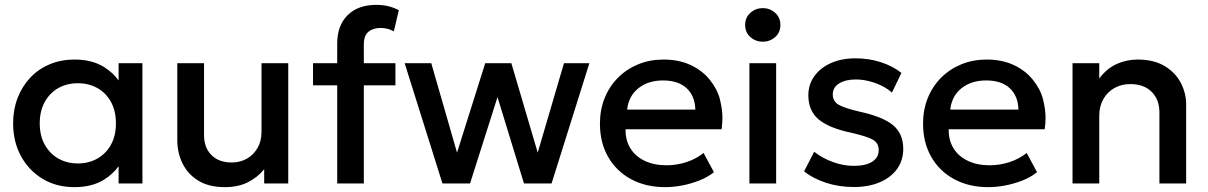

<svg xmlns="http://www.w3.org/2000/svg" viewBox="-20 -755 4972 790"><path d="M286 15Q212 15 155.2 -19.2Q98.5 -53.5 66.2 -112.8Q34 -172 34 -247.5Q34 -304 52.5 -352Q71 -400 104.5 -435.5Q138 -471 184.5 -490.5Q231 -510 286 -510Q359 -510 408.5 -479Q444.5 -456.5 468 -424V-495H566V0H468V-71Q444.5 -38.5 408.5 -16Q359 15 286 15ZM300.5 -82.5Q345.5 -82.5 381 -102.8Q416.5 -123 436.8 -160Q457 -197 457 -247.5Q457 -298 436.8 -335.2Q416.5 -372.5 381 -392.5Q345.5 -412.5 300.5 -412.5Q255 -412.5 219.8 -392.5Q184.5 -372.5 164 -335.2Q143.5 -298 143.5 -247.5Q143.5 -197 164 -160Q184.5 -123 219.8 -102.8Q255 -82.5 300.5 -82.5Z M905.5 15Q839 15 795.8 -11.8Q752.5 -38.5 731 -82.5Q709.5 -126.5 709.5 -178.5V-495H819.5V-199Q819.5 -148 849.8 -117.2Q880 -86.5 933.5 -86.5Q968.5 -86.5 996 -102.2Q1023.5 -118 1039.8 -146.5Q1056 -175 1056 -212.5V-495H1166V0H1067V-58.5Q1038 -23.5 998.2 -4.2Q958.5 15 905.5 15Z M1367.5 0V-404H1268V-495H1367.5V-576Q1367.5 -650 1410.2 -692.5Q1453 -735 1528.5 -735Q1556 -735 1578.8 -729.2Q1601.5 -723.5 1621 -713L1600.5 -626Q1586 -634 1572.5 -637Q1559 -640 1546 -640Q1515.5 -640 1496.2 -624.5Q1477 -609 1477 -571.5V-495H1607V-404H1477V0Z M1800.5 0 1645 -495H1754.5L1860.5 -127L1976.5 -495H2084L2192.5 -127L2300.5 -495H2405L2249.5 0H2136L2027 -355.5L1914 0Z M2717 15Q2637 15 2576.5 -17.8Q2516 -50.5 2482.2 -109.5Q2448.5 -168.5 2448.5 -246.5Q2448.5 -303.5 2468 -351.8Q2487.5 -400 2523 -435.5Q2558.5 -471 2606.2 -490.5Q2654 -510 2710.5 -510Q2772 -510 2820 -488.2Q2868 -466.5 2899.8 -427.5Q2931.5 -388.5 2942 -346.8Q2952.5 -305 2952.5 -271Q2952.5 -247.5 2949 -223H2554Q2554 -221 2554 -219Q2554 -177 2574 -144.5Q2594 -112 2632.2 -93.5Q2670.5 -75 2722.5 -75Q2764.5 -75 2803.8 -87.8Q2843 -100.5 2875 -125.5L2917.5 -46.5Q2893.5 -27 2859.5 -13.2Q2825.5 0.5 2788.5 7.8Q2751.5 15 2717 15ZM2560.5 -304H2841Q2839.5 -360 2805.2 -392Q2771 -424 2708 -424Q2647 -424 2606.8 -392Q2566.5 -360 2560.5 -304Z M3063.5 0V-495H3173.5V0ZM3118.5 -583.5Q3089 -583.5 3067.5 -602.5Q3046 -621.5 3046 -652.5Q3046 -683 3067.5 -702.2Q3089 -721.5 3118.5 -721.5Q3148 -721.5 3169.5 -702.2Q3191 -683 3191 -652.5Q3191 -621.5 3169.5 -602.5Q3148 -583.5 3118.5 -583.5Z M3493.5 14.5Q3432 14.5 3378.5 -3Q3325 -20.5 3288.5 -50L3330 -130.5Q3364.5 -103.5 3407.8 -88Q3451 -72.5 3493 -72.5Q3541.5 -72.5 3568.5 -89.5Q3595.5 -106.5 3595.5 -137Q3595.5 -166 3572.2 -179.8Q3549 -193.5 3484 -208.5Q3390.5 -228 3348.2 -263.8Q3306 -299.5 3306 -363Q3306 -407.5 3330.8 -441.8Q3355.5 -476 3399 -495.5Q3442.5 -515 3499.5 -515Q3555 -515 3604 -499.2Q3653 -483.5 3689 -455L3650 -374Q3631.5 -390.5 3607 -402.5Q3582.5 -414.5 3555.2 -421.2Q3528 -428 3501 -428Q3459 -428 3432.8 -411.8Q3406.5 -395.5 3406.5 -367Q3406.5 -337.5 3431.5 -323.5Q3456.5 -309.5 3517.5 -295.5Q3613.5 -274.5 3655 -239.5Q3696.5 -204.5 3696.5 -142.5Q3696.5 -95 3671 -59.8Q3645.5 -24.5 3599.8 -5Q3554 14.5 3493.5 14.5Z M4046.5 15Q3966.5 15 3906 -17.8Q3845.5 -50.5 3811.8 -109.5Q3778 -168.5 3778 -246.5Q3778 -303.5 3797.5 -351.8Q3817 -400 3852.5 -435.5Q3888 -471 3935.8 -490.5Q3983.5 -510 4040 -510Q4101.5 -510 4149.5 -488.2Q4197.5 -466.5 4229.2 -427.5Q4261 -388.5 4271.5 -346.8Q4282 -305 4282 -271Q4282 -247.5 4278.5 -223H3883.5Q3883.5 -221 3883.5 -219Q3883.5 -177 3903.5 -144.5Q3923.5 -112 3961.8 -93.5Q4000 -75 4052 -75Q4094 -75 4133.2 -87.8Q4172.5 -100.5 4204.5 -125.5L4247 -46.5Q4223 -27 4189 -13.2Q4155 0.5 4118 7.8Q4081 15 4046.5 15ZM3890 -304H4170.5Q4169 -360 4134.8 -392Q4100.5 -424 4037.5 -424Q3976.5 -424 3936.2 -392Q3896 -360 3890 -304Z M4393 0V-495H4503V-432Q4534 -473.5 4575 -491.8Q4616 -510 4660 -510Q4728 -510 4772.5 -483Q4817 -456 4838.8 -413.5Q4860.5 -371 4860.5 -326V0H4750.5V-292Q4750.5 -345 4718.8 -377Q4687 -409 4630.5 -409Q4593.5 -409 4564.8 -392.5Q4536 -376 4519.5 -346.8Q4503 -317.5 4503 -278.5V0Z"/></svg>

Font: Geologica EX
Style: Regular
Weight: 400
Designer: Sindre Bremnes, Frode Helland
Foundry: Monokrom Skriftforlag AS
Version: Version 1.010;gftools[0.9.28]